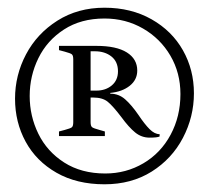

<svg xmlns="http://www.w3.org/2000/svg" viewBox="-20 -701 542 498"><path d="M19 -445Q19 -506 47.5 -560Q76 -614 129 -647.5Q182 -681 251 -681Q320 -681 373 -651Q426 -621 454.5 -570.5Q483 -520 483 -459Q483 -398 454.5 -343.5Q426 -289 373.5 -256Q321 -223 251 -223Q179 -223 126.5 -253Q74 -283 46.5 -333.5Q19 -384 19 -445ZM448 -457Q448 -512 422 -556.5Q396 -601 351 -627Q306 -653 251 -653Q190 -653 146 -624.5Q102 -596 79.5 -550Q57 -504 57 -452Q57 -400 79.5 -354Q102 -308 146.5 -279.5Q191 -251 253 -251Q307 -251 352 -277.5Q397 -304 422.5 -351.5Q448 -399 448 -457ZM295 -397Q273 -426 259.5 -437Q246 -448 222 -448H215V-384Q215 -374 219 -371Q223 -368 238 -364L252 -360V-348H133V-360L148 -364Q163 -368 166.5 -371Q170 -374 170 -384V-547Q170 -557 166.5 -560Q163 -563 148 -567L133 -571V-582H230Q282 -582 309 -565Q336 -548 336 -518Q336 -494 316.5 -478.5Q297 -463 266 -460V-458Q288 -458 304.5 -443.5Q321 -429 339 -403Q355 -379 368 -366Q381 -353 394 -353V-347Q388 -344 368 -344Q347 -344 330.5 -357.5Q314 -371 295 -397ZM230 -466Q254 -466 270 -479.5Q286 -493 286 -516Q286 -541 269 -554.5Q252 -568 226 -568H215V-466Z"/></svg>

Font: Ibarra Real Nova
Style: Regular
Weight: 400
Designer: Jose Maria Ribagorda & Octavio Pardo
Foundry: Jose Maria Ribagorda
Version: Version 1.014